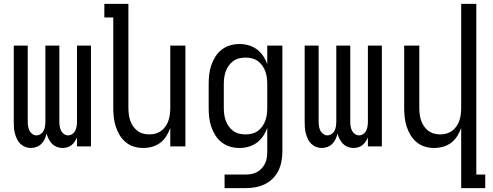

<svg xmlns="http://www.w3.org/2000/svg" viewBox="-20 -755 2540 990"><path d="M139 8Q124 8 110 2.5Q96 -3 85 -13.5Q74 -24 67.5 -38Q61 -52 57 -66.5Q53 -81 52 -96Q51 -111 51 -126V-520H123V-126Q123 -115 125 -103Q127 -91 132 -81Q137 -71 147 -64Q157 -57 168 -57Q180 -57 190 -64Q200 -71 205 -81Q210 -91 212 -103Q214 -115 214 -126V-520H286V-126Q286 -115 288 -103Q290 -91 295 -81Q300 -71 310 -64Q320 -57 332 -57Q343 -57 353 -64Q363 -71 368 -81Q373 -91 375 -103Q377 -115 377 -126V-520H449V0H377V-46Q372 -35 365 -24.5Q358 -14 348.5 -6.5Q339 1 327 4.5Q315 8 302 8Q287 8 273 2.5Q259 -3 248.5 -13.5Q238 -24 231 -38Q224 -52 220 -66Q217 -52 210.5 -38Q204 -24 193.5 -13.5Q183 -3 168.5 2.5Q154 8 139 8Z M719 8Q694 8 670.5 1Q647 -6 628 -22Q609 -38 596.5 -59Q584 -80 576.5 -103.5Q569 -127 566.5 -151.5Q564 -176 564 -200V-665H518V-735H642V-200Q642 -183 644 -166.5Q646 -150 651 -134.5Q656 -119 665.5 -105Q675 -91 688 -81Q701 -71 717 -66.5Q733 -62 750 -62Q767 -62 783 -66.5Q799 -71 812 -81Q825 -91 834.5 -105Q844 -119 849 -134.5Q854 -150 856 -166.5Q858 -183 858 -200V-520H936V0H858V-95Q850 -73 837.5 -53Q825 -33 806.5 -19Q788 -5 765 1.5Q742 8 719 8Z M1138 215V145H1246Q1262 145 1277.5 142Q1293 139 1306.5 131.5Q1320 124 1330.5 112Q1341 100 1347.5 86Q1354 72 1356 56.5Q1358 41 1358 25V-96Q1350 -73 1336.5 -53Q1323 -33 1304 -19Q1285 -5 1262 1.5Q1239 8 1215 8Q1190 8 1166 1Q1142 -6 1122.5 -21.5Q1103 -37 1090 -58Q1077 -79 1069 -102.5Q1061 -126 1058.5 -150.5Q1056 -175 1056 -200V-320Q1056 -345 1058.5 -369.5Q1061 -394 1069 -417.5Q1077 -441 1090 -462Q1103 -483 1122.5 -498.5Q1142 -514 1166 -521Q1190 -528 1215 -528Q1239 -528 1262 -521.5Q1285 -515 1304 -501Q1323 -487 1336.5 -467Q1350 -447 1358 -424V-520H1436V25Q1436 51 1431.5 76Q1427 101 1416 124Q1405 147 1386.5 165.5Q1368 184 1345 195Q1322 206 1297 210.5Q1272 215 1246 215ZM1246 -62Q1263 -62 1279.5 -66Q1296 -70 1309.5 -80Q1323 -90 1333 -104Q1343 -118 1348.5 -134Q1354 -150 1356 -166.5Q1358 -183 1358 -200V-320Q1358 -337 1356 -353.5Q1354 -370 1348.5 -386Q1343 -402 1333 -416Q1323 -430 1309.5 -440Q1296 -450 1279.5 -454Q1263 -458 1246 -458Q1229 -458 1212.5 -454Q1196 -450 1182.5 -440Q1169 -430 1159 -416Q1149 -402 1143.5 -386Q1138 -370 1136 -353.5Q1134 -337 1134 -320V-200Q1134 -183 1136 -166.5Q1138 -150 1143.5 -134Q1149 -118 1159 -104Q1169 -90 1182.5 -80Q1196 -70 1212.5 -66Q1229 -62 1246 -62Z M1639 8Q1624 8 1610 2.5Q1596 -3 1585 -13.5Q1574 -24 1567.5 -38Q1561 -52 1557 -66.5Q1553 -81 1552 -96Q1551 -111 1551 -126V-520H1623V-126Q1623 -115 1625 -103Q1627 -91 1632 -81Q1637 -71 1647 -64Q1657 -57 1668 -57Q1680 -57 1690 -64Q1700 -71 1705 -81Q1710 -91 1712 -103Q1714 -115 1714 -126V-520H1786V-126Q1786 -115 1788 -103Q1790 -91 1795 -81Q1800 -71 1810 -64Q1820 -57 1832 -57Q1843 -57 1853 -64Q1863 -71 1868 -81Q1873 -91 1875 -103Q1877 -115 1877 -126V-520H1949V0H1877V-46Q1872 -35 1865 -24.5Q1858 -14 1848.5 -6.5Q1839 1 1827 4.5Q1815 8 1802 8Q1787 8 1773 2.5Q1759 -3 1748.5 -13.5Q1738 -24 1731 -38Q1724 -52 1720 -66Q1717 -52 1710.5 -38Q1704 -24 1693.5 -13.5Q1683 -3 1668.5 2.5Q1654 8 1639 8Z M2358 215V-95Q2350 -73 2337.5 -53Q2325 -33 2306.5 -19Q2288 -5 2265 1.5Q2242 8 2219 8Q2194 8 2170.5 1Q2147 -6 2128 -22Q2109 -38 2096.5 -59Q2084 -80 2076.5 -103.5Q2069 -127 2066.5 -151.5Q2064 -176 2064 -200V-520H2142V-200Q2142 -183 2144 -166.5Q2146 -150 2151 -134.5Q2156 -119 2165.5 -105Q2175 -91 2188 -81Q2201 -71 2217 -66.5Q2233 -62 2250 -62Q2267 -62 2283 -66.5Q2299 -71 2312 -81Q2325 -91 2334.5 -105Q2344 -119 2349 -134.5Q2354 -150 2356 -166.5Q2358 -183 2358 -200V-735H2436V145H2482V215Z"/></svg>

Font: Iosevka srxl
Style: Regular
Weight: 400
Monospace: yes
Designer: Belleve Invis
Foundry: Belleve Invis
Version: Version 33.0.1; ttfautohint (v1.8.3)